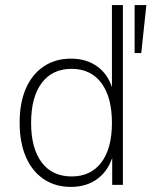

<svg xmlns="http://www.w3.org/2000/svg" viewBox="-20 -725 594 753"><path d="M258 8Q197 8 151.5 -22.5Q106 -53 81.5 -109.5Q57 -166 57 -244Q57 -322 81.5 -378Q106 -434 151.5 -464.5Q197 -495 258 -495Q321 -495 364 -462.5Q407 -430 423 -370H419V-705H462V0H420V-118H424Q407 -58 364 -25Q321 8 258 8ZM261 -33Q336 -33 377.5 -88Q419 -143 419 -243Q419 -344 377.5 -399.5Q336 -455 261 -455Q185 -455 143.5 -399.5Q102 -344 102 -243Q102 -143 143.5 -88Q185 -33 261 -33ZM508 -517V-705H554L534 -517Z"/></svg>

Font: Nunito Sans 10pt SemiCondensed ExtraLight
Style: Regular
Weight: 250
Width: 4
Designer: Vernon Adams
Foundry: Vernon Adams
Version: Version 3.101;gftools[0.9.27]